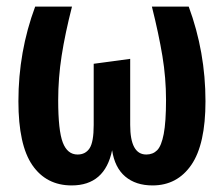

<svg xmlns="http://www.w3.org/2000/svg" viewBox="-20 -549 681 584"><path d="M605 -241Q605 -110 562 -47.5Q519 15 444 15Q393 15 361 -12Q329 -39 321 -92Q299 15 198 15Q121 15 78.5 -46.5Q36 -108 36 -241Q36 -392 87 -529H199Q178 -447 167.5 -379.5Q157 -312 157 -244Q157 -152 171 -115.5Q185 -79 216 -79Q240 -79 252.5 -98Q265 -117 265 -169V-355L376 -370V-169Q376 -79 425 -79Q445 -79 458 -92Q471 -105 478 -141.5Q485 -178 485 -245Q485 -312 474 -378.5Q463 -445 442 -529H554Q605 -391 605 -241Z"/></svg>

Font: Fira Sans Extra Condensed Medium
Style: Regular
Weight: 500
Width: 1
Designer: Carrois Corporate & Edenspiekermann AG
Foundry: Carrois Corporate GbR & Edenspiekermann AG
Version: Version 4.203